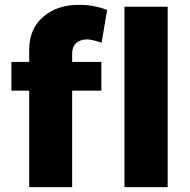

<svg xmlns="http://www.w3.org/2000/svg" viewBox="-20 -770 783 790"><path d="M100.1 -564.9Q100.1 -651.9 158.4 -701.4Q216.8 -751 308.1 -750Q366.7 -750 420.9 -729L397.9 -594.2Q357.9 -607.9 337.9 -607.9Q310.5 -607.9 293.7 -593Q276.9 -578.1 276.9 -549.8V-515.1H397V-397H276.9V0H100.1V-397H26.9V-515.1H100.1ZM492.2 -742.2H669.9V0H492.2Z"/></svg>

Font: Montserrat-Arabic
Style: Bold
Weight: 700
Designer: Mohamed Gaber
Foundry: Kief Type Foundry
Version: Version 5.008;PS 005.008;hotconv 1.0.88;makeotf.lib2.5.64775